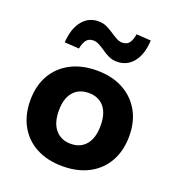

<svg xmlns="http://www.w3.org/2000/svg" viewBox="-137 -861 898 981"><g transform="rotate(20 311.5 -370.5)"><path d="M312 11Q230 11 169.5 -21Q109 -53 76 -112Q43 -171 43 -250Q43 -329 76 -387Q109 -445 169.5 -477Q230 -509 312 -509Q394 -509 454 -477Q514 -445 547.5 -387Q581 -329 581 -250Q581 -171 548 -112Q515 -53 454.5 -21Q394 11 312 11ZM312 -111Q365 -111 395 -147Q425 -183 425 -250Q425 -317 395 -352Q365 -387 312 -387Q259 -387 228.5 -352Q198 -317 198 -250Q198 -183 229 -147Q260 -111 312 -111ZM186 -583 107 -588Q112 -664 146 -706Q180 -748 233 -748Q259 -748 279 -738.5Q299 -729 321 -714Q339 -702 353 -694.5Q367 -687 382 -687Q408 -687 420.5 -703.5Q433 -720 438 -752L517 -747Q513 -670 479 -628Q445 -586 391 -586Q366 -586 345.5 -595.5Q325 -605 303 -621Q285 -633 271 -640Q257 -647 242 -647Q217 -647 204.5 -630.5Q192 -614 186 -583Z"/></g></svg>

Font: Nunito Sans 9pt ExtraBold
Style: Regular
Weight: 800
Version: Version 3.101;gftools[0.9.27]